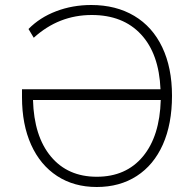

<svg xmlns="http://www.w3.org/2000/svg" viewBox="-20 -740 776 768"><path d="M668 -357Q668 -244 631.5 -162Q595 -80 527 -36Q459 8 367 8Q276 8 208.5 -36Q141 -80 104.5 -161Q68 -242 68 -351V-383H622Q616 -525 544 -602.5Q472 -680 347 -680Q215 -680 115 -589L94 -624Q139 -670 204.5 -695Q270 -720 345 -720Q444 -720 517 -676.5Q590 -633 629 -551Q668 -469 668 -357ZM623 -340H112Q116 -195 183.5 -114Q251 -33 367 -33Q484 -33 551.5 -114Q619 -195 623 -340Z"/></svg>

Font: MuliDisplayVN ExtraLight
Style: Regular
Weight: 200
Designer: Vernon Adams
Foundry: Vernon Adams
Version: Version 2.100